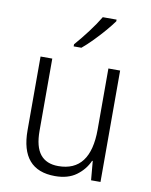

<svg xmlns="http://www.w3.org/2000/svg" viewBox="-86 -829 709 903"><g transform="rotate(10 268.0 -377.5)"><path d="M455 -532V0H410L402 -91H399Q380 -48 340.5 -19Q301 10 239 10Q75 10 75 -180V-532H131V-187Q131 -111 160 -75Q189 -39 246 -39Q399 -39 399 -241V-532ZM397 -757Q382 -736 358 -708Q334 -680 307 -652.5Q280 -625 257 -606H220V-616Q249 -649 280 -690Q311 -731 331 -765H397Z"/></g></svg>

Font: Noto Sans Kannada SemiCondensed Light
Style: Regular
Weight: 300
Width: 4
Designer: Jelle Bosma - Monotype Design Team
Foundry: Monotype Imaging Inc.
Version: Version 2.005; ttfautohint (v1.8.4.7-5d5b)